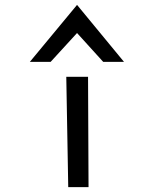

<svg xmlns="http://www.w3.org/2000/svg" viewBox="-20 -765 647 785"><path d="M187 -512 295 -630 402 -512H487L295 -745L102 -512ZM340 -451H251L259 0H342Z"/></svg>

Font: Charger Monospace
Style: Regular
Weight: 400
Designer: Jasper
Foundry: Cannot Into Space Fonts
Version: Version 0.980